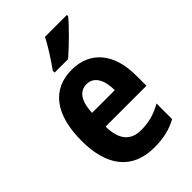

<svg xmlns="http://www.w3.org/2000/svg" viewBox="-230 -856 957 957"><g transform="rotate(-45 248.5 -378.0)"><path d="M431 -757V-766H277C254 -721 219 -667 185 -619V-606H280C327 -647 401 -719 431 -757ZM255 -556C117 -556 39 -456 39 -270C39 -92 118 10 273 10C338 10 388 -2 435 -28V-138C384 -109 340 -98 287 -98C213 -98 175 -144 174 -236H462V-309C462 -462 386 -556 255 -556ZM257 -453C308 -453 335 -405 335 -332H175C178 -417 210 -453 257 -453Z"/></g></svg>

Font: Noto Sans Arabic UI Cn
Style: Bold
Weight: 700
Width: 3
Designer: Monotype Design Team, Nadine Chahine and Nizar Qandah
Foundry: Monotype Imaging Inc.
Version: Version 2.010